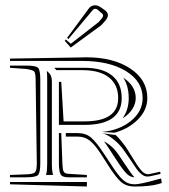

<svg xmlns="http://www.w3.org/2000/svg" viewBox="-20 -740 634 721"><path d="M231.9 -597.7 314.5 -709.5Q323.2 -720.2 337.9 -720.2Q346.2 -720.2 357.9 -712.9L373.5 -702.1Q385.3 -693.4 385.3 -682.6Q385.3 -673.8 374.5 -661.1L359.9 -645L245.6 -561.5L223.1 -586.9L227.1 -591.8L231.9 -587.4L246.1 -575.7L351.1 -657.7L363.8 -672.9Q367.2 -677.2 367.2 -681.2Q367.2 -686.5 361.8 -690.4L346.7 -703.6Q342.3 -707 337.9 -707Q332 -707 328.1 -702.1L236.8 -593.3ZM17.6 -56.6H306.2V-39.6L17.6 -47.9ZM296.4 -271H201.2V-432.6H210L218.8 -284.2H297.4Q423.8 -284.2 423.8 -371.6Q423.8 -421.4 389.4 -449Q355 -476.6 288.6 -476.6H191.9L183.6 -485.4H297.4Q365.2 -485.4 401.1 -456.1Q437 -426.8 437 -371.6Q437 -271 296.4 -271ZM214.4 -122.6Q215.3 -102.5 219.2 -95.5Q223.1 -88.4 235.8 -87.4L306.2 -83V-74.2H235.8Q213.4 -74.2 207.3 -85.9Q201.2 -97.7 201.2 -127V-240.2H210ZM17.6 -485.4V-493.7H78.6Q114.3 -493.7 122.8 -485.4Q131.3 -477.1 131.3 -441.4V-127Q131.3 -91.3 122.8 -82.8Q114.3 -74.2 78.6 -74.2H17.6V-83L80.6 -85.4Q105.5 -86.4 111.8 -93.5Q118.2 -100.6 118.2 -126L113.8 -441.4Q113.3 -466.3 108.4 -471.7Q103.5 -477.1 78.6 -481ZM414.6 -232.9Q424.8 -223.6 438.2 -206.8Q451.7 -189.9 458.5 -178.7L473.1 -155.3Q475.6 -151.9 482.9 -139.6Q490.2 -127.4 494.9 -120.6Q499.5 -113.8 506.6 -104.5Q513.7 -95.2 520.5 -90.8Q527.3 -86.4 533.7 -85.9H539.1L581.5 -95.2L583 -86.9L565.9 -83L541 -77.6Q538.6 -77.1 533.2 -77.1Q522 -77.1 511.2 -85.9Q500.5 -94.7 492.7 -106Q484.9 -117.2 464.4 -147.9L448.2 -171.4Q431.6 -196.3 407.5 -215.8Q383.3 -235.4 363.3 -239.7ZM409.7 -241.7 363.3 -244.6Q428.2 -250.5 471.9 -286.1Q515.6 -321.8 515.6 -371.6Q515.6 -434.6 453.1 -472.9Q390.6 -511.2 288.6 -511.2H17.6V-520L287.6 -524.4Q290.5 -524.4 295.4 -524.7Q300.3 -524.9 302.7 -524.9Q406.2 -524.9 469.7 -482.4Q533.2 -439.9 533.2 -371.6Q533.2 -326.7 497.6 -291Q461.9 -255.4 409.7 -241.7ZM585 -69.8 587.4 -52.7 572.8 -48.3Q541 -39.6 485.8 -39.6Q454.1 -39.6 434.3 -56.9Q414.6 -74.2 383.8 -123L359.4 -161.1Q335.4 -198.2 316.4 -212.6Q297.4 -227.1 271.5 -227.1H227.1V-240.2H271.5Q302.2 -240.2 322 -223.4Q341.8 -206.5 369.1 -164.6L394 -127Q423.3 -81.1 441.7 -64.5Q460 -47.9 485.8 -47.9Q505.9 -47.9 568.4 -65.4ZM484.9 -74.2Q469.2 -74.7 455.8 -87.6Q442.4 -100.6 416 -141.1L391.1 -179.2Q387.2 -185.5 379.4 -196.8Q371.6 -208 370.6 -209Q402.8 -192.9 426.8 -156.7L442.4 -133.3Q473.1 -86.4 484.9 -74.2ZM439.9 -295.4Q463.4 -327.1 463.4 -371.6Q463.4 -417 442.9 -448.2Q489.7 -417.5 489.7 -371.6Q489.7 -350.1 476.6 -329.8Q463.4 -309.6 439.9 -295.4ZM155.8 -472.2 157.2 -472.7 165 -464.8Q174.8 -455.1 174.8 -432.6V-127V-121.1Q174.8 -102.5 177.7 -88.9Q177.7 -87.9 178.5 -85.9Q179.2 -84 179.7 -83H152.3Q152.3 -84 153.3 -85.9Q154.3 -87.9 154.3 -88.9Q157.2 -100.6 157.2 -127V-441.4Q157.2 -462.9 155.8 -472.2Z"/></svg>

Font: FoglihtenNo03
Style: Regular
Weight: 500
Version: Version 0.59